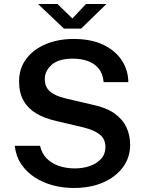

<svg xmlns="http://www.w3.org/2000/svg" viewBox="-20 -926 722 956"><path d="M347 10Q293 10 243.5 -3.2Q194 -16.5 153.2 -42.8Q112.5 -69 86 -108.2Q59.5 -147.5 53.5 -200H179.5Q187.5 -163.5 211.2 -138.5Q235 -113.5 271.5 -100.5Q308 -87.5 353 -87.5Q393 -87.5 427.5 -99.5Q462 -111.5 483.5 -135.2Q505 -159 505 -194Q505 -233.5 477.2 -255.8Q449.5 -278 398 -291L256.5 -324.5Q201.5 -337 160.8 -361Q120 -385 97.5 -424.2Q75 -463.5 75 -520.5Q75 -585.5 110.8 -633Q146.5 -680.5 208 -706.2Q269.5 -732 346.5 -732Q434.5 -732 495 -702.8Q555.5 -673.5 587 -624.5Q618.5 -575.5 619 -517H496Q492 -560.5 470.5 -585.8Q449 -611 416 -622.5Q383 -634 343 -634Q272 -634 237.5 -603.5Q203 -573 203 -532Q203 -493.5 228.5 -471Q254 -448.5 306.5 -436L441 -404.5Q508.5 -390.5 549.5 -361.5Q590.5 -332.5 609.2 -292.8Q628 -253 628 -205Q628 -142 592.2 -93.5Q556.5 -45 493.5 -17.5Q430.5 10 347 10ZM298.5 -783.5 169.5 -906H266L340.5 -834L408 -906H510L384 -783.5Z"/></svg>

Font: Public Sans Thin SemiBold
Style: Regular
Weight: 600
Version: Version 2.001